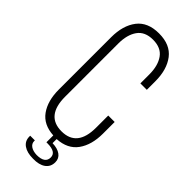

<svg xmlns="http://www.w3.org/2000/svg" viewBox="-278 -741 929 929"><g transform="rotate(45 187.0 -276.0)"><path d="M339 -529V-471H295V-532Q295 -592 269.5 -628Q244 -664 189 -664Q134 -664 108.5 -628Q83 -592 83 -532V-168Q83 -37 189 -37Q295 -37 295 -168V-251H339V-171Q339 -94 304.5 -46Q270 2 199 6V34Q234 35 254 49.5Q274 64 274 90Q274 121 250.5 138Q227 155 185 154Q144 154 120.5 137.5Q97 121 97 91V85H129V90Q129 107 144 117.5Q159 128 185 129Q242 129 242 89Q242 52 182 52H175V5Q105 1 71 -46.5Q37 -94 37 -171V-529Q37 -609 74 -657.5Q111 -706 188 -706Q265 -706 302 -657.5Q339 -609 339 -529Z"/></g></svg>

Font: Bebas Neue Book
Style: Regular
Weight: 400
Designer: Ryoichi Tsunekawa
Foundry: Ryoichi Tsunekawa
Version: Version 001.003